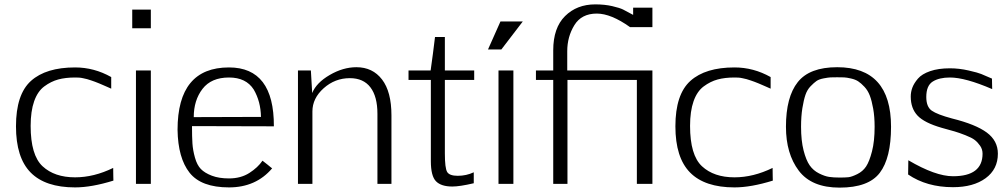

<svg xmlns="http://www.w3.org/2000/svg" viewBox="-20 -840 4596 877"><path d="M323 -30Q409 -30 497 -73Q497 -53 497.5 -35.5Q498 -18 498 -15Q398 16 323 16Q187 16 120 -52Q53 -120 53 -263Q53 -409 121.5 -470.5Q190 -532 323 -532Q410 -532 488 -488V-435Q486 -436 470 -443Q454 -450 450.5 -451.5Q447 -453 433 -459Q419 -465 414 -466.5Q409 -468 397 -472.5Q385 -477 378 -478.5Q371 -480 360.5 -482.5Q350 -485 341 -485.5Q332 -486 323 -486Q279 -486 246 -477Q213 -468 182.5 -445.5Q152 -423 136 -377.5Q120 -332 120 -265Q120 -131 174.5 -80.5Q229 -30 323 -30Z M669 -711H584V-796H669ZM601 0V-518H669V0Z M865 -305 1172 -306Q1171 -376 1139 -431Q1104 -486 1026 -486Q945 -486 905 -434Q865 -382 865 -305ZM1026 -25Q1080 -25 1119 -50Q1158 -75 1179 -106Q1192 -96 1202 -88Q1212 -80 1216 -76.5Q1220 -73 1223 -71Q1149 16 1026 16Q899 16 846 -51Q793 -118 791 -247Q791 -532 1026 -532Q1232 -532 1231 -263L857 -264Q857 -215 859 -184.5Q861 -154 870.5 -120Q880 -86 897.5 -68Q915 -50 947.5 -37.5Q980 -25 1026 -25Z M1704 0V-320Q1704 -399 1672 -441Q1640 -483 1578 -483Q1510 -483 1458.5 -437Q1407 -391 1407 -331V0H1341V-518H1400L1406 -415Q1425 -462 1486 -497.5Q1547 -533 1608 -533Q1682 -533 1725 -477Q1768 -421 1768 -313V0Z M1846 -518H1947Q1951 -543 1957.5 -595Q1964 -647 1967 -671H2012V-518H2146V-475H2012V-139Q2012 -72 2022.5 -54.5Q2033 -37 2071 -37Q2110 -37 2144 -53V-3Q2080 12 2046 12Q1995 12 1971.5 -12Q1948 -36 1948 -104V-475H1846Z M2257 0V-518H2325V0ZM2266 -742H2368L2270 -614H2209Z M2571 -518H2960V0H2889V-475H2572V0H2507V-475H2428V-518H2507V-610Q2507 -713 2561 -766.5Q2615 -820 2699 -820Q2742 -820 2776.5 -812Q2811 -804 2826 -796.5Q2841 -789 2872 -772V-805H2960V-716H2858Q2771 -778 2706 -778Q2636 -778 2603.5 -725Q2571 -672 2571 -606Z M3335 -30Q3421 -30 3509 -73Q3509 -53 3509.5 -35.5Q3510 -18 3510 -15Q3410 16 3335 16Q3199 16 3132 -52Q3065 -120 3065 -263Q3065 -409 3133.5 -470.5Q3202 -532 3335 -532Q3422 -532 3500 -488V-435Q3498 -436 3482 -443Q3466 -450 3462.5 -451.5Q3459 -453 3445 -459Q3431 -465 3426 -466.5Q3421 -468 3409 -472.5Q3397 -477 3390 -478.5Q3383 -480 3372.5 -482.5Q3362 -485 3353 -485.5Q3344 -486 3335 -486Q3291 -486 3258 -477Q3225 -468 3194.5 -445.5Q3164 -423 3148 -377.5Q3132 -332 3132 -265Q3132 -131 3186.5 -80.5Q3241 -30 3335 -30Z M3639 -261Q3639 -198 3650.5 -153Q3662 -108 3678.5 -84.5Q3695 -61 3721 -48Q3747 -35 3767 -32Q3787 -29 3815 -29Q3840 -29 3855 -30.5Q3870 -32 3895.5 -44.5Q3921 -57 3936 -79.5Q3951 -102 3963 -148.5Q3975 -195 3975 -261Q3975 -307 3968.5 -343.5Q3962 -380 3953 -403.5Q3944 -427 3928.5 -443.5Q3913 -460 3900 -468.5Q3887 -477 3867 -481.5Q3847 -486 3835.5 -486.5Q3824 -487 3804 -487Q3783 -487 3773 -486.5Q3763 -486 3742 -482Q3721 -478 3709.5 -470Q3698 -462 3682.5 -446Q3667 -430 3659 -406.5Q3651 -383 3645 -346Q3639 -309 3639 -261ZM3804 -533Q4050 -533 4050 -261Q4050 -118 3998.5 -50.5Q3947 17 3815 17Q3687 17 3628.5 -60.5Q3570 -138 3570 -261Q3570 -397 3624 -465Q3678 -533 3804 -533Z M4319 -528Q4361 -528 4404.5 -518Q4448 -508 4462 -502Q4476 -496 4511 -481Q4511 -473 4511.5 -456Q4512 -439 4512 -433Q4389 -486 4319 -486Q4270 -486 4240.5 -467.5Q4211 -449 4211 -397Q4211 -352 4236 -334.5Q4261 -317 4328 -299Q4437 -272 4487.5 -234.5Q4538 -197 4538 -138Q4538 -67 4482 -26Q4426 15 4333 15Q4213 15 4128 -43Q4128 -54 4128.5 -75Q4129 -96 4129 -108Q4253 -35 4333 -35Q4468 -35 4468 -138Q4468 -158 4457 -174Q4446 -190 4432.5 -200.5Q4419 -211 4389.5 -222.5Q4360 -234 4341 -239.5Q4322 -245 4282 -256Q4202 -279 4171 -312Q4140 -345 4140 -399Q4140 -420 4147.5 -440Q4155 -460 4173 -481Q4191 -502 4228.5 -515Q4266 -528 4319 -528Z"/></svg>

Font: Afta sans
Style: Regular
Weight: 400
Designer: par.qink
Foundry: Oriol Esparraguera Font
Version: Version 1.000